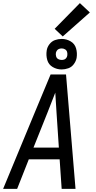

<svg xmlns="http://www.w3.org/2000/svg" viewBox="-21 -1213 617 1233"><path d="M-1 0H89L164 -190H362L375 0H464L403 -735H304L202 -490ZM194 -265 284 -490Q296 -522 309 -554Q322 -586 334 -618Q336 -586 338 -554Q340 -522 342 -490L357 -265ZM375 -767Q396 -767 417.5 -774.5Q439 -782 453 -801Q467 -820 471 -841Q476 -873 467.5 -902.5Q459 -932 432.5 -947.5Q406 -963 375 -963Q353 -963 332 -955.5Q311 -948 296.5 -929Q282 -910 279 -889Q274 -857 282.5 -827.5Q291 -798 317.5 -782.5Q344 -767 375 -767ZM375 -828Q363 -828 353 -833.5Q343 -839 339.5 -850.5Q336 -862 338 -874Q340 -882 345 -889Q350 -896 358.5 -899Q367 -902 375 -902Q387 -902 397 -896Q407 -890 410 -879Q413 -868 411 -856Q410 -848 404.5 -840.5Q399 -833 391 -830.5Q383 -828 375 -828ZM382 -979 556 -1133 492 -1193 330 -1028Z"/></svg>

Font: Iosevka Sparkle
Style: Italic
Weight: 400
Italic angle: -9°
Designer: Belleve Invis
Foundry: Belleve Invis
Version: Version 4.5.0; ttfautohint (v1.8.3)